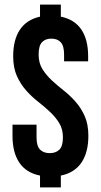

<svg xmlns="http://www.w3.org/2000/svg" viewBox="-20 -765 436 830"><path d="M37 -522Q37 -593 66 -636.5Q95 -680 153 -693V-745H243V-693Q302 -681 331.5 -637.5Q361 -594 361 -522V-500H257V-529Q257 -567 242.5 -582.5Q228 -598 202 -598Q176 -598 161.5 -582.5Q147 -567 147 -529Q147 -493 163 -467Q179 -441 203 -418.5Q227 -396 254.5 -374.5Q282 -353 306 -326Q330 -299 346 -263.5Q362 -228 362 -178Q362 -106 332 -62Q302 -18 243 -6V45H153V-6Q93 -18 63.5 -62Q34 -106 34 -178V-226H138V-171Q138 -133 153.5 -118Q169 -103 195 -103Q221 -103 236.5 -118Q252 -133 252 -171Q252 -207 236 -233Q220 -259 196 -281.5Q172 -304 144.5 -325.5Q117 -347 93 -374Q69 -401 53 -436.5Q37 -472 37 -522Z"/></svg>

Font: BebasNeueW01-Regular
Style: Regular
Weight: 400
Designer: Ryoichi Tsunekawa
Foundry: Ryoichi Tsunekawa
Version: Version 1.30